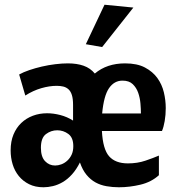

<svg xmlns="http://www.w3.org/2000/svg" viewBox="-20 -780 751 812"><path d="M164 12Q129 12 103 -1Q77 -14 59.5 -35.5Q42 -57 33.5 -85Q25 -113 25 -144Q25 -182 37 -211Q49 -240 70 -260Q91 -280 119 -290.5Q147 -301 179 -301Q206 -301 235 -293.5Q264 -286 289 -270V-336Q289 -362 284 -378Q279 -394 269.5 -402.5Q260 -411 247.5 -414Q235 -417 220 -417Q189 -417 154.5 -407Q120 -397 87 -376L61 -465Q79 -475 104 -483.5Q129 -492 157 -498.5Q185 -505 214 -508.5Q243 -512 267 -512Q305 -512 333.5 -502Q362 -492 381 -469Q432 -512 509 -512Q560 -512 593 -494.5Q626 -477 645.5 -450Q665 -423 673 -389.5Q681 -356 681 -323Q681 -294 676.5 -268Q672 -242 665 -226H411Q415 -149 441.5 -119Q468 -89 521 -89Q561 -89 595 -100.5Q629 -112 652 -122V-39Q620 -10 574 1Q528 12 483 12Q456 12 430.5 7.5Q405 3 384 -8.5Q363 -20 346 -40.5Q329 -61 318 -93Q303 -63 284.5 -42.5Q266 -22 245.5 -10Q225 2 204 7Q183 12 164 12ZM498 -439Q463 -439 441 -407Q419 -375 412 -300H576Q576 -318 574 -342Q572 -366 564.5 -387.5Q557 -409 541.5 -424Q526 -439 498 -439ZM213 -80Q226 -80 239.5 -85Q253 -90 264.5 -100.5Q276 -111 283 -126Q290 -141 290 -162Q290 -198 269 -213.5Q248 -229 222 -229Q196 -229 174.5 -213Q153 -197 153 -155Q153 -117 170.5 -98.5Q188 -80 213 -80ZM544 -748 412 -581 343 -593 422 -760Z"/></svg>

Font: Cantora One
Style: Regular
Weight: 400
Designer: Pablo Impallari, Rodrigo Fuenzalida
Foundry: Pablo Impallari
Version: Version 1.002; ttfautohint (v0.8) -G 200 -r 50